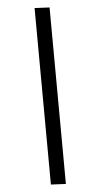

<svg xmlns="http://www.w3.org/2000/svg" viewBox="-104 -762 473 904"><g transform="rotate(10 132.5 -310.0)"><path d="M277 85 208 100 -12 -705 57 -720Z"/></g></svg>

Font: Carrois Gothic
Style: Regular
Weight: 400
Designer: Ralph du Carrois
Foundry: Ralph du Carrois
Version: Version 1.002